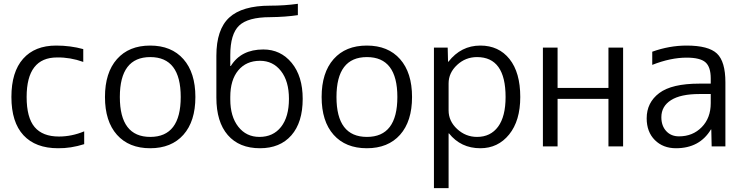

<svg xmlns="http://www.w3.org/2000/svg" viewBox="-20 -770 3905 1010"><path d="M422.9 -79.1V-11.7Q352.5 10.7 285.2 9.8Q167 9.8 103.5 -58.6Q40 -127 40 -259.8Q40 -391.6 101.6 -460.9Q163.1 -530.3 275.4 -530.3Q350.6 -530.3 418 -511.7V-444.3Q349.6 -468.8 280.3 -467.8Q120.1 -467.8 120.1 -259.8Q120.1 -151.4 162.1 -101.6Q204.1 -51.8 290 -51.8Q357.4 -51.8 422.9 -79.1Z M595.2 -459Q658.2 -530.3 770 -530.3Q881.8 -530.3 944.8 -459Q1007.8 -387.7 1007.8 -259.8Q1007.8 -131.8 944.8 -61Q881.8 9.8 770 9.8Q658.2 9.8 595.2 -61Q532.2 -131.8 532.2 -259.8Q532.2 -387.7 595.2 -459ZM610.4 -259.8Q610.4 -49.8 770.5 -49.8Q930.7 -49.8 930.7 -259.8Q930.7 -469.7 770.5 -469.7Q610.4 -469.7 610.4 -259.8Z M1347.7 9.8Q1238.3 9.8 1178.2 -59.6Q1118.2 -128.9 1118.2 -256.8V-476.6Q1118.2 -615.2 1186 -677.7Q1253.9 -740.2 1401.4 -740.2Q1477.5 -740.2 1546.9 -750V-690.4Q1482.4 -680.7 1401.4 -679.7Q1284.2 -679.7 1237.8 -635.3Q1191.4 -590.8 1191.4 -480.5V-422.9H1194.3Q1248 -509.8 1365.2 -509.8Q1456.1 -509.8 1514.2 -439.5Q1572.3 -369.1 1572.3 -250Q1572.3 -126 1512.7 -58.1Q1453.1 9.8 1347.7 9.8ZM1500 -250Q1500 -342.8 1458 -396.5Q1416 -450.2 1347.7 -450.2Q1275.4 -450.2 1233.4 -399.9Q1191.4 -349.6 1191.4 -259.8V-247.1Q1191.4 -157.2 1233.4 -103.5Q1275.4 -49.8 1344.7 -49.8Q1417 -49.8 1458.5 -102.5Q1500 -155.3 1500 -250Z M1734.9 -459Q1797.9 -530.3 1909.7 -530.3Q2021.5 -530.3 2084.5 -459Q2147.5 -387.7 2147.5 -259.8Q2147.5 -131.8 2084.5 -61Q2021.5 9.8 1909.7 9.8Q1797.9 9.8 1734.9 -61Q1671.9 -131.8 1671.9 -259.8Q1671.9 -387.7 1734.9 -459ZM1750 -259.8Q1750 -49.8 1910.2 -49.8Q2070.3 -49.8 2070.3 -259.8Q2070.3 -469.7 1910.2 -469.7Q1750 -469.7 1750 -259.8Z M2262.7 -519.5H2335L2336.9 -445.3H2338.9Q2405.3 -530.3 2506.8 -530.3Q2603.5 -530.3 2660.2 -459.5Q2716.8 -388.7 2716.8 -259.8Q2716.8 -134.8 2658.2 -62.5Q2599.6 9.8 2506.8 9.8Q2404.3 9.8 2341.8 -68.4H2339.8V219.7H2262.7ZM2639.6 -259.8Q2639.6 -469.7 2489.3 -469.7Q2428.7 -469.7 2384.3 -428.2Q2339.8 -386.7 2339.8 -331.1V-189.5Q2339.8 -132.8 2384.8 -91.3Q2429.7 -49.8 2489.3 -49.8Q2560.5 -49.8 2600.1 -103.5Q2639.6 -157.2 2639.6 -259.8Z M2913.1 -250V0H2835.9V-519.5H2913.1V-307.6H3180.7V-519.5H3257.8V0H3180.7V-250Z M3718.8 -330.1V-357.4Q3718.8 -418 3690.9 -442.4Q3663.1 -466.8 3591.8 -466.8Q3507.8 -466.8 3411.1 -428.7V-498Q3501 -530.3 3591.8 -530.3Q3707 -530.3 3751.5 -488.3Q3795.9 -446.3 3795.9 -336.9V0H3723.6L3721.7 -88.9H3719.7Q3660.2 9.8 3536.1 9.8Q3467.8 9.8 3424.8 -33.2Q3381.8 -76.2 3381.8 -147.5Q3381.8 -230.5 3447.8 -280.3Q3513.7 -330.1 3659.2 -330.1ZM3718.8 -275.4H3659.2Q3560.5 -275.4 3509.8 -243.2Q3459 -210.9 3459 -153.3Q3459 -108.4 3484.4 -80.6Q3509.8 -52.7 3551.8 -52.7Q3624 -52.7 3671.4 -101.1Q3718.8 -149.4 3718.8 -227.5Z"/></svg>

Font: Mgen+ 1c regular
Style: Regular
Weight: 400
Designer: [Source Han Sans]
Ryoko NISHIZUKA  (kana & ideographs); Paul D. Hunt (Latin, Greek & Cyrillic); Wenlong ZHANG  (bopomofo
Version: Version 1.059.20150602